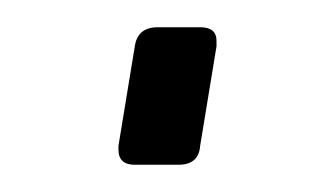

<svg xmlns="http://www.w3.org/2000/svg" viewBox="-20 -121 229 141"><path d="M67 -11V-14L79 -87Q81 -101 96 -101H127Q139 -101 139 -91V-87L127 -14Q126 0 111 0H79Q67 0 67 -11Z"/></svg>

Font: Exo Light
Style: Italic
Weight: 300
Italic angle: -9°
Designer: Natanael Gama
Foundry: Natanael Gama
Version: Version 1.500; ttfautohint (v1.6)